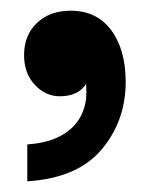

<svg xmlns="http://www.w3.org/2000/svg" viewBox="-20 -169 270 359"><path d="M31 101Q79 98 107.5 76Q136 54 141 16Q142 3 141 -12Q126 11 92 11Q65 11 45 -10.5Q25 -32 25 -66Q25 -103 49 -126Q73 -149 112 -149Q161 -149 188 -112.5Q215 -76 215 -16Q215 57 170 110.5Q125 164 31 170Z"/></svg>

Font: Open Sauce One
Style: Bold
Weight: 700
Designer: Alfredo Marco Pradil
Foundry: Creative Sauce Fz LLC
Version: Version 1.477